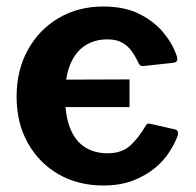

<svg xmlns="http://www.w3.org/2000/svg" viewBox="-20 -560 601 590"><path d="M109 -231V-315L378 -316V-231ZM297 -540Q362 -540 407.5 -517.5Q453 -495 482 -460Q511 -425 523 -388Q530 -368 511 -367L420 -357Q409 -356 405 -368Q396 -387 384.5 -403Q373 -419 355.5 -429Q338 -439 310 -439Q271 -439 241.5 -420Q212 -401 196 -362.5Q180 -324 180 -265Q180 -205 195.5 -166Q211 -127 240.5 -108Q270 -89 310 -89Q354 -89 379.5 -112Q405 -135 428 -174Q431 -179 434 -180Q437 -181 445 -179L519 -162Q530 -159 526 -143Q518 -121 501 -94Q484 -67 456.5 -44Q429 -21 389.5 -5.5Q350 10 297 10Q220 10 160 -24.5Q100 -59 65.5 -120.5Q31 -182 31 -263Q31 -345 66 -407.5Q101 -470 161 -505Q221 -540 297 -540Z"/></svg>

Font: Libre Franklin
Style: Bold
Weight: 700
Designer: Pablo Impallari, Rodrigo Fuenzalida, Nhung Nguyen
Foundry: Impallari Type
Version: Version 3.000